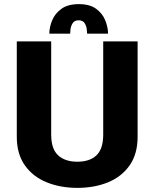

<svg xmlns="http://www.w3.org/2000/svg" viewBox="-20 -901 750 932"><path d="M355.5 11Q273.5 11 206.8 -16Q140 -43 100.8 -98.2Q61.5 -153.5 61.5 -237.5V-700H228.5V-247.5Q228.5 -178 262.2 -147Q296 -116 355.5 -116Q415.5 -116 448.2 -147Q481 -178 481 -248V-700H648V-237.5Q648 -153.5 609.2 -98.2Q570.5 -43 504.2 -16Q438 11 355.5 11ZM219.5 -737.5Q219.5 -768.5 233 -801.8Q246.5 -835 278 -858Q309.5 -881 363 -881Q416 -881 447 -858Q478 -835 491.2 -801.5Q504.5 -768 504.5 -737.5H403Q403 -743 401.2 -758.8Q399.5 -774.5 390.8 -788.5Q382 -802.5 362 -802.5Q341.5 -802.5 332.8 -788.5Q324 -774.5 322.2 -758.8Q320.5 -743 320.5 -737.5Z"/></svg>

Font: League Mono
Style: Bold
Weight: 700
Width: 6
Designer: Tyler Finck
Foundry: The League of Moveable Type / Tyler Finck
Version: Version 2.300;RELEASE